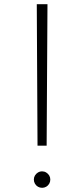

<svg xmlns="http://www.w3.org/2000/svg" viewBox="-20 -880 402 916"><path d="M159 -185 155.5 -860H206.5L202.5 -185ZM181 16Q170 16 161 10.8Q152 5.5 146.8 -3.5Q141.5 -12.5 141.5 -23.5Q141.5 -34 146.8 -42.8Q152 -51.5 161 -57Q170 -62.5 181 -62.5Q191.5 -62.5 200.5 -57Q209.5 -51.5 214.8 -42.8Q220 -34 220 -23.5Q220 -12.5 214.8 -3.5Q209.5 5.5 200.5 10.8Q191.5 16 181 16Z"/></svg>

Font: Spartan Thin Light
Style: Regular
Weight: 300
Version: Version 1.004